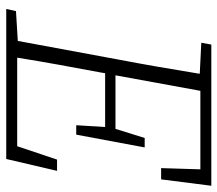

<svg xmlns="http://www.w3.org/2000/svg" viewBox="-62 -652 714 631"><g transform="rotate(90 295.5 -337.0)"><path d="M121 -641 127 -674H591L570 -509H533L537 -638H279L228 -359H404L434 -455H465L423 -230H392L398 -325H221L219 -312Q206 -243 193.5 -174Q181 -105 170 -36H461L505 -167H542L503 0H10L17 -32L115 -38L175 -362Q188 -430 200 -499Q212 -568 223 -636Z"/></g></svg>

Font: Source Serif 4 SmText Light
Style: Italic
Weight: 300
Italic angle: -12°
Designer: Frank Grießhammer
Foundry: Adobe
Version: Version 4.005;hotconv 1.1.0;makeotfexe 2.6.0